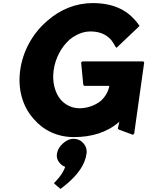

<svg xmlns="http://www.w3.org/2000/svg" viewBox="-20 -867 955 1245"><path d="M915 -462 909 -469H514L506 -462L520 -317L526 -310H689C682 -272 662 -239 635 -214C598 -183 545 -165 496 -165C447 -165 405 -186 374 -220C336 -266 317 -335 328 -412C339 -491 378 -562 430 -609C470 -642 517 -663 566 -663C620 -663 665 -648 701 -608C710 -596 720 -581 729 -564L735 -557L743 -564L885 -699C878 -709 871 -719 863 -728L857 -735C797 -805 709 -847 581 -847C471 -847 370 -805 289 -734L288 -733L280 -726C191 -648 128 -536 111 -412C94 -290 126 -180 193 -102L194 -101L200 -94C262 -22 352 22 459 22C573 22 674 -8 752 -76L754 -78L744 -34L750 -27L842 7L850 0ZM457 33C433 33 411 43 393 59L385 66C367 82 353 105 349 130C346 152 352 172 364 186L370 193C379 203 390 210 403 215C383 270 340 310 331 319L330 320L336 327L372 358C387 347 401 336 416 323L424 316C480 267 531 204 541 130C545 105 538 82 524 66L518 59C504 43 482 33 457 33Z"/></svg>

Font: Hussar Woodtype
Style: BlkObl
Weight: 900
Foundry: Cannot Into Space Fonts
Version: Version 1.07